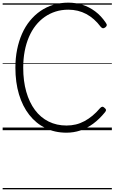

<svg xmlns="http://www.w3.org/2000/svg" viewBox="-20 -981 863 1447"><path d="M481 19Q393 19 322 -16Q251 -51 200.5 -115.5Q150 -180 123 -270Q96 -360 96 -471Q96 -544 109 -608Q122 -672 146 -726.5Q170 -781 205.5 -824.5Q241 -868 285.5 -898.5Q330 -929 382.5 -945Q435 -961 495 -961Q550 -961 601 -945Q652 -929 697 -895.5Q742 -862 777 -810Q786 -798 784.5 -790Q783 -782 774 -775Q763 -767 755.5 -768Q748 -769 739 -779Q691 -843 630 -875.5Q569 -908 495 -908Q444 -908 399.5 -894Q355 -880 317 -853.5Q279 -827 249 -789Q219 -751 198 -702Q177 -653 166 -595Q155 -537 155 -471Q155 -370 178 -289.5Q201 -209 243.5 -152Q286 -95 346.5 -65Q407 -35 481 -35Q518 -35 551.5 -43Q585 -51 616.5 -68Q648 -85 677 -109Q706 -133 734 -166Q743 -176 751 -176.5Q759 -177 768 -168Q778 -160 779 -153Q780 -146 772 -136Q729 -83 682 -48.5Q635 -14 585 2.5Q535 19 481 19ZM0 436H823V446H0ZM0 -20H823V0H0ZM0 -505H823V-500H0ZM0 -956H823V-946H0Z"/></svg>

Font: Playwrite HU Guides
Style: Regular
Weight: 400
Designer: Veronika Burian, José Scaglione
Foundry: TypeTogether
Version: Version 1.003